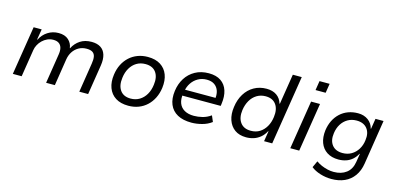

<svg xmlns="http://www.w3.org/2000/svg" viewBox="-77 -1207 3906 1889"><g transform="rotate(15 1876.0 -262.0)"><path d="M55 0 134 -496H216L198 -388H202Q229 -442 278 -473.5Q327 -505 388 -505Q452 -505 488.5 -472Q525 -439 531 -390H534Q561 -443 608.5 -474Q656 -505 724 -505Q780 -505 816 -482Q852 -459 866 -414Q880 -369 870 -304L822 0H732L779 -299Q786 -341 781 -369.5Q776 -398 755 -412.5Q734 -427 693 -427Q648 -427 612.5 -406.5Q577 -386 555 -352Q533 -318 526 -275L483 0H394L441 -299Q448 -340 440.5 -368.5Q433 -397 411.5 -412Q390 -427 355 -427Q322 -427 293.5 -414Q265 -401 243 -379.5Q221 -358 207 -331.5Q193 -305 189 -278L145 0Z M1232 9Q1154 9 1102.5 -23.5Q1051 -56 1029 -115Q1007 -174 1018 -251Q1026 -309 1049.5 -355.5Q1073 -402 1109.5 -435.5Q1146 -469 1193.5 -487Q1241 -505 1297 -505Q1375 -505 1426 -472.5Q1477 -440 1499 -382.5Q1521 -325 1511 -247Q1503 -189 1479.5 -142Q1456 -95 1419.5 -61Q1383 -27 1335.5 -9Q1288 9 1232 9ZM1236 -65Q1287 -65 1326.5 -89Q1366 -113 1391 -156Q1416 -199 1423 -256Q1434 -336 1399.5 -383.5Q1365 -431 1292 -431Q1241 -431 1202 -407.5Q1163 -384 1138 -341.5Q1113 -299 1106 -242Q1095 -161 1129.5 -113Q1164 -65 1236 -65Z M1875 9Q1789 9 1732.5 -22Q1676 -53 1651.5 -111.5Q1627 -170 1638 -251Q1648 -325 1684 -382Q1720 -439 1779.5 -472Q1839 -505 1918 -505Q1994 -505 2041.5 -472.5Q2089 -440 2107.5 -382Q2126 -324 2115 -247L2112 -225H1701L1711 -288H2063L2040 -266Q2049 -320 2036.5 -358Q2024 -396 1993.5 -417.5Q1963 -439 1914 -439Q1865 -439 1825.5 -416.5Q1786 -394 1761 -356Q1736 -318 1728 -270L1724 -250Q1714 -190 1730 -148Q1746 -106 1785 -84Q1824 -62 1881 -62Q1923 -62 1967.5 -73Q2012 -84 2053 -113L2079 -52Q2037 -20 1981.5 -5.5Q1926 9 1875 9Z M2432 9Q2362 9 2316 -24Q2270 -57 2250 -115.5Q2230 -174 2241 -249Q2251 -325 2286.5 -383Q2322 -441 2378.5 -473Q2435 -505 2506 -505Q2568 -505 2609 -476.5Q2650 -448 2665 -396L2669 -397L2718 -705H2809L2697 0H2614L2631 -105H2627Q2607 -66 2576.5 -40.5Q2546 -15 2509.5 -3Q2473 9 2432 9ZM2460 -65Q2512 -65 2550.5 -89Q2589 -113 2614 -156Q2639 -199 2646 -255Q2657 -335 2622.5 -383Q2588 -431 2516 -431Q2466 -431 2426.5 -407Q2387 -383 2362 -340Q2337 -297 2329 -241Q2318 -161 2353 -113Q2388 -65 2460 -65Z M2973 -617 2988 -712H3091L3076 -617ZM2881 0 2960 -496H3051L2972 0Z M3349 188Q3290 188 3234 170.5Q3178 153 3141 123L3172 56Q3197 74 3227 87Q3257 100 3289 107.5Q3321 115 3352 115Q3430 115 3480.5 76.5Q3531 38 3543 -37L3557 -123H3553Q3534 -87 3505.5 -62.5Q3477 -38 3441.5 -26.5Q3406 -15 3366 -15Q3296 -15 3248.5 -46Q3201 -77 3180.5 -132Q3160 -187 3169 -260Q3177 -316 3199 -360.5Q3221 -405 3256.5 -438Q3292 -471 3338 -488Q3384 -505 3438 -505Q3498 -505 3540.5 -474Q3583 -443 3596 -390L3599 -391L3616 -496H3698L3627 -44Q3615 32 3577.5 84Q3540 136 3482 162Q3424 188 3349 188ZM3389 -87Q3439 -87 3478.5 -110Q3518 -133 3543.5 -174Q3569 -215 3575 -267Q3586 -342 3550 -387Q3514 -432 3442 -432Q3392 -432 3352.5 -409Q3313 -386 3288.5 -346Q3264 -306 3257 -254Q3246 -178 3281.5 -132.5Q3317 -87 3389 -87Z"/></g></svg>

Font: Nunito Sans 7pt
Style: Italic
Weight: 400
Italic angle: -9°
Designer: Vernon Adams
Foundry: Vernon Adams
Version: Version 3.101;gftools[0.9.27]